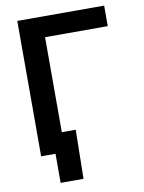

<svg xmlns="http://www.w3.org/2000/svg" viewBox="-96 -794 761 1016"><g transform="rotate(-10 285.0 -286.0)"><path d="M535.6 -727.5V-617.2H198.7V0H68.8V-727.5ZM146 156.2V0H106V-106.9H273.4L269 156.2Z"/></g></svg>

Font: Inter 20pt SemiBold
Style: Regular
Weight: 600
Version: Version 4.001;git-66647c0bb